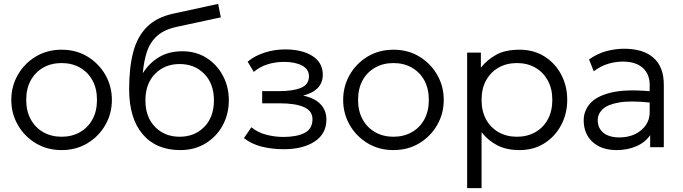

<svg xmlns="http://www.w3.org/2000/svg" viewBox="-20 -755 3502 985"><path d="M296 15Q222 15 163.5 -20.2Q105 -55.5 71.5 -114Q38 -172.5 38 -242.5Q38 -312.5 71.5 -371Q105 -429.5 163.5 -464.8Q222 -500 296 -500Q370.5 -500 428.8 -464.8Q487 -429.5 520.5 -371Q554 -312.5 554 -242.5Q554 -172.5 520.5 -114Q487 -55.5 428.8 -20.2Q370.5 15 296 15ZM296 -53.5Q349 -53.5 390 -76.8Q431 -100 454.2 -142.2Q477.5 -184.5 477.5 -242.5Q477.5 -300.5 454.2 -342.8Q431 -385 390 -408.2Q349 -431.5 296 -431.5Q243 -431.5 202 -408.2Q161 -385 137.8 -342.8Q114.5 -300.5 114.5 -242.5Q114.5 -184.5 138 -142.2Q161.5 -100 202.2 -76.8Q243 -53.5 296 -53.5Z M904.5 15Q781.5 15 712 -66.2Q642.5 -147.5 642.5 -297.5Q642.5 -407 663.2 -486.8Q684 -566.5 733 -616Q782 -665.5 866.5 -684.5L1099 -735L1113 -666L887.5 -617.5Q822.5 -603.5 786.5 -571.2Q750.5 -539 734.2 -490.8Q718 -442.5 712.5 -379Q744 -430 794.5 -461Q845 -492 915.5 -492Q986 -492 1039.8 -457.8Q1093.5 -423.5 1123.8 -366.2Q1154 -309 1154 -240.5Q1154 -170.5 1122.8 -112.5Q1091.5 -54.5 1035.2 -19.8Q979 15 904.5 15ZM901.5 -53.5Q978.5 -53.5 1028 -104Q1077.5 -154.5 1077.5 -240Q1077.5 -325.5 1028 -376Q978.5 -426.5 901.5 -426.5Q825 -426.5 775.5 -376Q726 -325.5 726 -240Q726 -154.5 775.5 -104Q825 -53.5 901.5 -53.5Z M1436 10.5Q1376 10.5 1323.5 -2.5Q1271 -15.5 1231.5 -46.5L1269.5 -102Q1303 -75 1346.2 -63.8Q1389.5 -52.5 1434 -52.5Q1502.5 -52.5 1542.8 -73.2Q1583 -94 1583 -143.5Q1583 -186 1539.5 -205.5Q1496 -225 1414.5 -225H1325V-287.5H1413Q1483.5 -287.5 1524.2 -304.5Q1565 -321.5 1565 -363.5Q1565 -400 1529.5 -418.8Q1494 -437.5 1436.5 -437.5Q1392.5 -437.5 1352.2 -424.8Q1312 -412 1282 -386L1250.5 -438.5Q1284 -467.5 1335.5 -484.5Q1387 -501.5 1441.5 -501.5Q1530.5 -501.5 1583.2 -467.5Q1636 -433.5 1636 -372Q1636 -290.5 1535 -264.5Q1593.5 -252.5 1624 -220.8Q1654.5 -189 1654.5 -142Q1654.5 -68.5 1594.2 -29Q1534 10.5 1436 10.5Z M1998.5 15Q1924.5 15 1866 -20.2Q1807.5 -55.5 1774 -114Q1740.5 -172.5 1740.5 -242.5Q1740.5 -312.5 1774 -371Q1807.5 -429.5 1866 -464.8Q1924.5 -500 1998.5 -500Q2073 -500 2131.2 -464.8Q2189.5 -429.5 2223 -371Q2256.5 -312.5 2256.5 -242.5Q2256.5 -172.5 2223 -114Q2189.5 -55.5 2131.2 -20.2Q2073 15 1998.5 15ZM1998.5 -53.5Q2051.5 -53.5 2092.5 -76.8Q2133.5 -100 2156.8 -142.2Q2180 -184.5 2180 -242.5Q2180 -300.5 2156.8 -342.8Q2133.5 -385 2092.5 -408.2Q2051.5 -431.5 1998.5 -431.5Q1945.5 -431.5 1904.5 -408.2Q1863.5 -385 1840.2 -342.8Q1817 -300.5 1817 -242.5Q1817 -184.5 1840.5 -142.2Q1864 -100 1904.8 -76.8Q1945.5 -53.5 1998.5 -53.5Z M2376.5 210V-485H2447V-408Q2478 -447.5 2525 -473.8Q2572 -500 2645.5 -500Q2718 -500 2773 -465.5Q2828 -431 2859 -372.5Q2890 -314 2890 -242.5Q2890 -172 2859 -113.5Q2828 -55 2773 -20Q2718 15 2645 15Q2578 15 2530 -10.2Q2482 -35.5 2450.5 -77V210ZM2632 -53.5Q2685 -53.5 2726 -76.8Q2767 -100 2790.2 -142.2Q2813.5 -184.5 2813.5 -242.5Q2813.5 -300.5 2790 -342.8Q2766.5 -385 2725.8 -408.2Q2685 -431.5 2632 -431.5Q2579 -431.5 2538 -408.2Q2497 -385 2473.8 -342.8Q2450.5 -300.5 2450.5 -242.5Q2450.5 -184.5 2473.8 -142.2Q2497 -100 2538 -76.8Q2579 -53.5 2632 -53.5Z M3143.5 15Q3065.5 15 3020 -26.8Q2974.5 -68.5 2974.5 -137.5Q2974.5 -187 3008 -224.8Q3041.5 -262.5 3115.8 -280.2Q3190 -298 3313 -287V-320Q3313 -375 3277.2 -407Q3241.5 -439 3175.5 -439Q3137 -439 3099.2 -427.5Q3061.5 -416 3026 -389.5L3002 -450Q3045.5 -481 3092 -493Q3138.5 -505 3181 -505Q3281 -505 3333.2 -458Q3385.5 -411 3385.5 -320.5V0H3315.5V-61.5Q3289.5 -24 3244 -4.5Q3198.5 15 3143.5 15ZM3046.5 -139Q3046.5 -97 3076 -73.5Q3105.5 -50 3158 -50Q3202 -50 3237 -66.5Q3272 -83 3292.5 -112Q3313 -141 3313 -178.5V-229Q3214 -239.5 3155.5 -229.2Q3097 -219 3071.8 -194.8Q3046.5 -170.5 3046.5 -139Z"/></svg>

Font: Geologica ExtraLight
Style: Regular
Weight: 200
Designer: Sindre Bremnes, Frode Helland
Foundry: Monokrom Skriftforlag AS
Version: Version 1.010; ttfautohint (v1.8.4.7-5d5b);gftools[0.9.28]